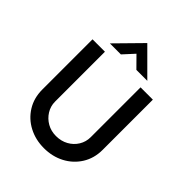

<svg xmlns="http://www.w3.org/2000/svg" viewBox="-264 -1114 1269 1269"><g transform="rotate(45 370.5 -479.0)"><path d="M205 -262Q205 -219 227.5 -183Q250 -147 287 -126Q324 -105 370 -105Q418 -105 456 -126Q494 -147 516 -183Q538 -219 538 -262V-728H653V-259Q653 -180 615 -119.5Q577 -59 513 -25.5Q449 8 370 8Q292 8 228 -25.5Q164 -59 126.5 -119.5Q89 -180 89 -259V-728H205ZM437 -790 350 -878 380 -886 292 -790H189L362 -966H363L539 -790Z"/></g></svg>

Font: Josefin Sans Thin SemiBold
Style: Regular
Weight: 600
Version: Version 2.000